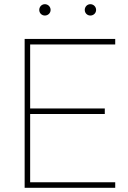

<svg xmlns="http://www.w3.org/2000/svg" viewBox="-20 -897 609 917"><path d="M124 -26.4V-352.5H480.5V-378.9H124V-684.6H530.3V-710.9H97.7V0H530.3V-26.4ZM167.5 -849.6C167.5 -834.5 179.2 -822.8 194.3 -822.8C209.5 -822.8 221.7 -834.5 221.7 -849.6C221.7 -864.7 209.5 -877 194.3 -877C179.2 -877 167.5 -864.7 167.5 -849.6ZM384.8 -849.6C384.8 -834.5 396.5 -822.8 411.6 -822.8C426.8 -822.8 439 -834.5 439 -849.6C439 -864.7 426.8 -877 411.6 -877C396.5 -877 384.8 -864.7 384.8 -849.6Z"/></svg>

Font: Vazirmatn Thin
Style: Regular
Weight: 100
Designer: Saber Rastikerdar
Foundry: Saber Rastikerdar
Version: Version 33.003